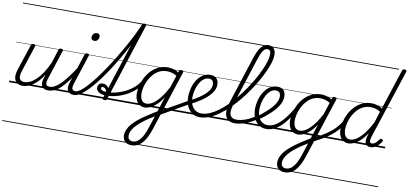

<svg xmlns="http://www.w3.org/2000/svg" viewBox="-118 -1432 5033 2365"><g transform="rotate(10 2399.0 -250.0)"><path d="M175 16Q131 16 102 -4.5Q73 -25 65.5 -66.5Q58 -108 79 -172L185 -494Q190 -506 196 -510.5Q202 -515 216 -515Q232 -515 238.5 -509Q245 -503 240 -491L133 -165Q119 -123 119.5 -93.5Q120 -64 137.5 -49Q155 -34 188 -34Q218 -34 253.5 -50Q289 -66 327 -101Q365 -136 402.5 -191.5Q440 -247 476 -327L530 -496Q534 -508 540 -512.5Q546 -517 560 -517Q577 -517 583.5 -511.5Q590 -506 585 -494L466 -128Q449 -77 457 -54Q465 -31 503 -31Q513 -31 517 -23.5Q521 -16 519.5 -7Q518 2 510 9.5Q502 17 488 17Q462 17 443.5 9Q425 1 415 -14.5Q405 -30 403 -52Q401 -74 407 -101L428 -171Q396 -118 362 -82.5Q328 -47 295 -25.5Q262 -4 231.5 6Q201 16 175 16ZM0 475H646V485H0ZM0 -20H646V0H0ZM0 -505H646V-500H0ZM0 -995H646V-985H0Z M489 17Q478 17 473.5 9.5Q469 2 470.5 -7Q472 -16 480.5 -23.5Q489 -31 504 -31Q534 -31 566.5 -49Q599 -67 636.5 -104Q674 -141 716.5 -197Q759 -253 808 -330Q815 -341 824 -339.5Q833 -338 838 -330Q843 -322 837 -312Q784 -225 738.5 -162Q693 -99 652 -59.5Q611 -20 571 -1.5Q531 17 489 17ZM646 475V485ZM646 -20V0ZM646 -505V-500ZM646 -995V-985Z M814 17Q784 17 764 7Q744 -3 734.5 -22.5Q725 -42 726 -69.5Q727 -97 739 -132L857 -494Q861 -506 867 -510.5Q873 -515 887 -515Q903 -515 909 -509Q915 -503 911 -491L793 -129Q776 -78 783 -54.5Q790 -31 828 -31Q839 -31 843 -23.5Q847 -16 845.5 -7Q844 2 836 9.5Q828 17 814 17ZM945 -683Q928 -683 916.5 -692Q905 -701 905 -719Q905 -743 920 -762.5Q935 -782 962 -782Q980 -782 991 -773Q1002 -764 1002 -745Q1002 -722 987.5 -702.5Q973 -683 945 -683ZM646 475H971V485H646ZM646 -20H971V0H646ZM646 -505H971V-500H646ZM646 -995H971V-985H646Z M815 17Q804 17 800 9.5Q796 2 797.5 -7Q799 -16 806 -23.5Q813 -31 824 -31Q850 -31 887 -58.5Q924 -86 968 -134Q1012 -182 1060 -246Q1108 -310 1158 -384Q1208 -458 1256 -537Q1304 -616 1347.5 -694.5Q1391 -773 1427 -845.5Q1463 -918 1489 -978Q1493 -986 1500 -990Q1507 -994 1515 -994Q1523 -994 1527.5 -989.5Q1532 -985 1529 -978Q1502 -911 1464 -833Q1426 -755 1381 -672Q1336 -589 1286.5 -506Q1237 -423 1185.5 -346Q1134 -269 1082.5 -203Q1031 -137 983 -87.5Q935 -38 892 -10.5Q849 17 815 17ZM971 475H996V485H971ZM971 -20H996V0H971ZM971 -505H996V-500H971ZM971 -995H996V-985H971Z M1195 14Q1183 14 1176.5 9.5Q1170 5 1173 -7L1488 -978Q1492 -990 1499 -994.5Q1506 -999 1519 -999Q1535 -999 1540.5 -993.5Q1546 -988 1541 -976L1226 -4Q1223 5 1216.5 9.5Q1210 14 1195 14ZM996 475H1510V485H996ZM996 -20H1510V0H996ZM996 -505H1510V-500H996ZM996 -995H1510V-985H996Z M1201 -45Q1165 -45 1138 -54.5Q1111 -64 1096 -81.5Q1081 -99 1081 -122Q1081 -149 1097.5 -166.5Q1114 -184 1142 -184Q1169 -184 1190 -169.5Q1211 -155 1221 -131.5Q1231 -108 1222 -81L1194 -68Q1201 -90 1194.5 -106.5Q1188 -123 1175 -132Q1162 -141 1149 -141Q1129 -141 1129 -124Q1129 -110 1147.5 -99.5Q1166 -89 1207 -89Q1267 -89 1327 -104.5Q1387 -120 1441 -148Q1495 -176 1537.5 -213Q1580 -250 1605 -293Q1611 -303 1621 -302.5Q1631 -302 1637.5 -294.5Q1644 -287 1637 -277Q1609 -228 1563.5 -185.5Q1518 -143 1460 -111.5Q1402 -80 1336.5 -62.5Q1271 -45 1201 -45ZM1510 475V485ZM1510 -20V0ZM1510 -505V-500ZM1510 -995V-985Z M1618 504Q1565 504 1536.5 475Q1508 446 1508 400Q1508 362 1524 325.5Q1540 289 1570.5 254Q1601 219 1643.5 184.5Q1686 150 1738 116Q1759 102 1780 88.5Q1801 75 1822 62Q1843 49 1863 37L1923 -148Q1884 -88 1844 -51.5Q1804 -15 1767.5 1Q1731 17 1700 17Q1661 17 1632.5 -2Q1604 -21 1589 -57Q1574 -93 1574 -141Q1574 -186 1587 -237.5Q1600 -289 1626 -338.5Q1652 -388 1691 -429Q1730 -470 1782.5 -494.5Q1835 -519 1900 -519Q1921 -519 1944 -514.5Q1967 -510 1989.5 -501Q2012 -492 2031 -479L2037 -496Q2040 -507 2046.5 -511Q2053 -515 2066 -515Q2084 -515 2089 -507.5Q2094 -500 2090 -488L1846 260Q1827 318 1804.5 363.5Q1782 409 1754 440.5Q1726 472 1692.5 488Q1659 504 1618 504ZM1626 455Q1661 455 1691.5 431.5Q1722 408 1747.5 362.5Q1773 317 1793 254L1842 103Q1828 112 1814 121Q1800 130 1785.5 139Q1771 148 1757 157Q1711 189 1675 219.5Q1639 250 1614.5 279Q1590 308 1577.5 336.5Q1565 365 1565 394Q1565 412 1571.5 425.5Q1578 439 1591.5 447Q1605 455 1626 455ZM1714 -33Q1751 -33 1793 -61Q1835 -89 1880.5 -146Q1926 -203 1970 -290L2017 -435Q1981 -456 1951 -463Q1921 -470 1894 -470Q1842 -470 1800 -449Q1758 -428 1726.5 -392.5Q1695 -357 1673.5 -314.5Q1652 -272 1641.5 -228Q1631 -184 1631 -146Q1631 -111 1640 -86Q1649 -61 1668 -47Q1687 -33 1714 -33ZM1510 475H2145V485H1510ZM1510 -20H2145V0H1510ZM1510 -505H2145V-500H1510ZM1510 -995H2145V-985H1510Z M2238 -120Q2185 -89 2125.5 -55Q2066 -21 2005.5 13.5Q1945 48 1888 81Q1882 85 1877.5 80Q1873 75 1871 65.5Q1869 56 1872.5 46Q1876 36 1887 30Q1942 -2 2000.5 -35Q2059 -68 2117.5 -101Q2176 -134 2229 -165Q2234 -169 2239 -164Q2244 -159 2246 -150.5Q2248 -142 2246.5 -133Q2245 -124 2238 -120ZM2145 475V485ZM2145 -20V0ZM2145 -505V-500ZM2145 -995V-985Z M2222 -158Q2260 -178 2303.5 -204Q2347 -230 2387 -261.5Q2427 -293 2452.5 -329.5Q2478 -366 2478 -407Q2478 -436 2463.5 -453Q2449 -470 2418 -470Q2407 -470 2402.5 -477Q2398 -484 2399.5 -494Q2401 -504 2408.5 -511.5Q2416 -519 2429 -519Q2464 -519 2487 -505.5Q2510 -492 2521.5 -468.5Q2533 -445 2533 -415Q2533 -374 2514 -338Q2495 -302 2463 -270Q2431 -238 2392.5 -210Q2354 -182 2314 -159.5Q2274 -137 2239 -118ZM2145 475H2589V485H2145ZM2145 -20H2589V0H2145ZM2145 -505H2589V-500H2145ZM2145 -995H2589V-985H2145Z M2387 18Q2346 18 2312.5 2Q2279 -14 2254.5 -44Q2230 -74 2217 -115.5Q2204 -157 2204 -206Q2204 -257 2218 -312Q2232 -367 2260.5 -414Q2289 -461 2331.5 -490Q2374 -519 2430 -519Q2439 -519 2442 -511.5Q2445 -504 2443 -494Q2441 -484 2434.5 -477Q2428 -470 2419 -470Q2386 -470 2360 -452.5Q2334 -435 2314.5 -405.5Q2295 -376 2282 -341Q2269 -306 2263 -271Q2257 -236 2257 -206Q2257 -167 2266.5 -134.5Q2276 -102 2295 -79Q2314 -56 2340 -43.5Q2366 -31 2399 -31Q2448 -31 2501 -53.5Q2554 -76 2608 -115.5Q2662 -155 2714.5 -207.5Q2767 -260 2816.5 -321Q2866 -382 2910 -447Q2954 -512 2990 -576.5Q3026 -641 3052.5 -700.5Q3079 -760 3093.5 -810Q3108 -860 3108 -896Q3108 -906 3116 -911.5Q3124 -917 3135 -917Q3146 -917 3154 -911.5Q3162 -906 3162 -896Q3162 -858 3147 -805Q3132 -752 3103.5 -689.5Q3075 -627 3036.5 -559Q2998 -491 2950.5 -422Q2903 -353 2849.5 -288.5Q2796 -224 2738.5 -168.5Q2681 -113 2621.5 -71Q2562 -29 2503 -5.5Q2444 18 2387 18ZM2589 475V485ZM2589 -20V0ZM2589 -505V-500ZM2589 -995V-985Z M2825 17Q2770 17 2737 -11Q2704 -39 2699 -94Q2694 -149 2720 -227L2910 -815Q2942 -914 2980.5 -959Q3019 -1004 3070 -1004Q3100 -1004 3120.5 -990.5Q3141 -977 3151.5 -953Q3162 -929 3162 -897Q3162 -885 3154 -878.5Q3146 -872 3135 -872Q3124 -872 3116 -878.5Q3108 -885 3108 -897Q3108 -915 3103.5 -927.5Q3099 -940 3089.5 -946.5Q3080 -953 3065 -953Q3045 -953 3028 -938Q3011 -923 2994.5 -889Q2978 -855 2960 -799L2771 -214Q2750 -149 2752 -109Q2754 -69 2776.5 -50Q2799 -31 2840 -31Q2850 -31 2854.5 -23.5Q2859 -16 2857 -7Q2855 2 2846.5 9.5Q2838 17 2825 17ZM2589 475H2983V485H2589ZM2589 -20H2983V0H2589ZM2589 -505H2983V-500H2589ZM2589 -995H2983V-985H2589Z M2825 17Q2813 17 2809 9.5Q2805 2 2808 -7Q2811 -16 2819.5 -23.5Q2828 -31 2841 -31Q2889 -31 2949 -52.5Q3009 -74 3075 -117Q3082 -122 3088.5 -119Q3095 -116 3099 -108Q3103 -100 3102 -92Q3101 -84 3093 -79Q3042 -46 2993.5 -24.5Q2945 -3 2902.5 7Q2860 17 2825 17ZM2983 475V485ZM2983 -20V0ZM2983 -505V-500ZM2983 -995V-985Z M3072 -113Q3101 -129 3127.5 -149.5Q3154 -170 3177 -192Q3219 -227 3250 -262.5Q3281 -298 3298.5 -334.5Q3316 -371 3316 -406Q3316 -436 3301 -453Q3286 -470 3256 -470Q3245 -470 3240.5 -477Q3236 -484 3237.5 -494Q3239 -504 3247 -511.5Q3255 -519 3268 -519Q3303 -519 3326 -505.5Q3349 -492 3360 -469Q3371 -446 3371 -414Q3371 -371 3351 -327.5Q3331 -284 3294 -241Q3257 -198 3205 -156Q3180 -133 3151 -112Q3122 -91 3092 -73ZM2983 475H3427V485H2983ZM2983 -20H3427V0H2983ZM2983 -505H3427V-500H2983ZM2983 -995H3427V-985H2983Z M3218 18Q3185 18 3157 7Q3129 -4 3107.5 -24Q3086 -44 3071 -71.5Q3056 -99 3048.5 -132.5Q3041 -166 3041 -204Q3041 -253 3055 -308Q3069 -363 3097.5 -411Q3126 -459 3168.5 -489Q3211 -519 3268 -519Q3278 -519 3281.5 -511.5Q3285 -504 3283 -494Q3281 -484 3274 -477Q3267 -470 3257 -470Q3217 -470 3186.5 -443Q3156 -416 3135.5 -374.5Q3115 -333 3105 -288Q3095 -243 3095 -205Q3095 -168 3103.5 -136Q3112 -104 3129 -80.5Q3146 -57 3171 -44Q3196 -31 3229 -31Q3279 -31 3328.5 -61.5Q3378 -92 3430 -155.5Q3482 -219 3538 -316Q3542 -323 3551 -322Q3560 -321 3566 -314Q3572 -307 3568 -298Q3523 -216 3480 -156Q3437 -96 3393.5 -57.5Q3350 -19 3307 -0.5Q3264 18 3218 18ZM3427 475V485ZM3427 -20V0ZM3427 -505V-500ZM3427 -995V-985Z M3535 504Q3482 504 3453.5 475Q3425 446 3425 400Q3425 362 3441 325.5Q3457 289 3487.5 254Q3518 219 3560.5 184.5Q3603 150 3655 116Q3676 102 3697 88.5Q3718 75 3739 62Q3760 49 3780 37L3840 -148Q3801 -88 3761 -51.5Q3721 -15 3684.5 1Q3648 17 3617 17Q3578 17 3549.5 -2Q3521 -21 3506 -57Q3491 -93 3491 -141Q3491 -186 3504 -237.5Q3517 -289 3543 -338.5Q3569 -388 3608 -429Q3647 -470 3699.5 -494.5Q3752 -519 3817 -519Q3838 -519 3861 -514.5Q3884 -510 3906.5 -501Q3929 -492 3948 -479L3954 -496Q3957 -507 3963.5 -511Q3970 -515 3983 -515Q4001 -515 4006 -507.5Q4011 -500 4007 -488L3763 260Q3744 318 3721.5 363.5Q3699 409 3671 440.5Q3643 472 3609.5 488Q3576 504 3535 504ZM3543 455Q3578 455 3608.5 431.5Q3639 408 3664.5 362.5Q3690 317 3710 254L3759 103Q3745 112 3731 121Q3717 130 3702.5 139Q3688 148 3674 157Q3628 189 3592 219.5Q3556 250 3531.5 279Q3507 308 3494.5 336.5Q3482 365 3482 394Q3482 412 3488.5 425.5Q3495 439 3508.5 447Q3522 455 3543 455ZM3631 -33Q3668 -33 3710 -61Q3752 -89 3797.5 -146Q3843 -203 3887 -290L3934 -435Q3898 -456 3868 -463Q3838 -470 3811 -470Q3759 -470 3717 -449Q3675 -428 3643.5 -392.5Q3612 -357 3590.5 -314.5Q3569 -272 3558.5 -228Q3548 -184 3548 -146Q3548 -111 3557 -86Q3566 -61 3585 -47Q3604 -33 3631 -33ZM3427 475H4062V485H3427ZM3427 -20H4062V0H3427ZM3427 -505H4062V-500H3427ZM3427 -995H4062V-985H3427Z M3815 72Q3808 76 3802 71.5Q3796 67 3793.5 58.5Q3791 50 3793 42Q3795 34 3803 30Q3860 1 3908.5 -27.5Q3957 -56 3997 -86Q4037 -116 4069 -149.5Q4101 -183 4126 -222Q4151 -261 4169 -307Q4174 -319 4183 -319Q4192 -319 4199 -312Q4206 -305 4202 -295Q4183 -242 4156 -198.5Q4129 -155 4094 -118.5Q4059 -82 4016.5 -49.5Q3974 -17 3923.5 12.5Q3873 42 3815 72ZM4062 475V485ZM4062 -20V0ZM4062 -505V-500ZM4062 -995V-985Z M4247 17Q4208 17 4179.5 -2Q4151 -21 4136 -57Q4121 -93 4121 -141Q4121 -186 4134 -237.5Q4147 -289 4173 -338.5Q4199 -388 4238.5 -429Q4278 -470 4330 -494.5Q4382 -519 4447 -519Q4479 -519 4514.5 -508.5Q4550 -498 4579 -479L4742 -979Q4746 -991 4752.5 -995.5Q4759 -1000 4772 -1000Q4790 -1000 4795 -992.5Q4800 -985 4796 -973L4512 -107Q4501 -70 4506.5 -51Q4512 -32 4532 -32Q4549 -32 4564.5 -42Q4580 -52 4594.5 -67.5Q4609 -83 4620 -99Q4626 -106 4632.5 -108.5Q4639 -111 4648 -105Q4659 -98 4660 -91Q4661 -84 4656 -76Q4643 -54 4623 -33Q4603 -12 4578 2Q4553 16 4523 16Q4495 16 4477.5 3.5Q4460 -9 4454.5 -34Q4449 -59 4457 -95Q4462 -110 4466 -124.5Q4470 -139 4475 -152Q4434 -91 4393.5 -53.5Q4353 -16 4316 0.5Q4279 17 4247 17ZM4178 -146Q4178 -111 4187 -86Q4196 -61 4214.5 -47Q4233 -33 4261 -33Q4298 -33 4340.5 -61.5Q4383 -90 4428.5 -148Q4474 -206 4519 -294L4564 -434Q4528 -456 4498 -463Q4468 -470 4441 -470Q4389 -470 4347 -449Q4305 -428 4273.5 -392.5Q4242 -357 4220.5 -314.5Q4199 -272 4188.5 -228Q4178 -184 4178 -146ZM4062 475H4703V485H4062ZM4062 -20H4703V0H4062ZM4062 -505H4703V-500H4062ZM4062 -995H4703V-985H4062Z"/></g></svg>

Font: Playwrite SK Guides
Style: Regular
Weight: 400
Designer: Veronika Burian, José Scaglione
Foundry: TypeTogether
Version: Version 1.003